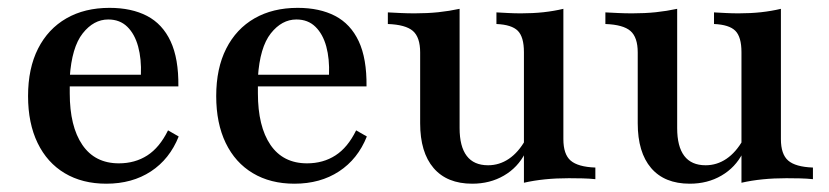

<svg xmlns="http://www.w3.org/2000/svg" viewBox="-20 -447 2068 479"><path d="M245.2 11.3Q185.5 11.3 141.5 -14.9Q97.6 -41.1 73.8 -90.3Q50 -139.5 50 -207.3Q50 -276.6 75 -325.8Q100 -375 145.6 -401.2Q191.1 -427.4 253.2 -427.4Q308.1 -427.4 346.8 -407.3Q385.5 -387.1 405.6 -344Q425.8 -300.8 425 -231.5H118.5L117.7 -260.5H331.5Q333.1 -300 324.6 -331Q316.1 -362.1 297.6 -380.2Q279 -398.4 250 -398.4Q213.7 -398.4 186.3 -363.7Q158.9 -329 154 -254L154.8 -251.6Q154 -243.5 154 -234.7Q154 -225.8 154 -214.5Q154 -131.5 185.5 -85.5Q216.9 -39.5 276.6 -39.5Q316.9 -39.5 347.6 -59.3Q378.2 -79 399.2 -121.8L425.8 -106.5Q403.2 -50 356.5 -19.4Q309.7 11.3 245.2 11.3Z M714.5 11.3Q654.8 11.3 610.9 -14.9Q566.9 -41.1 543.1 -90.3Q519.4 -139.5 519.4 -207.3Q519.4 -276.6 544.4 -325.8Q569.4 -375 614.9 -401.2Q660.5 -427.4 722.6 -427.4Q777.4 -427.4 816.1 -407.3Q854.8 -387.1 875 -344Q895.2 -300.8 894.4 -231.5H587.9L587.1 -260.5H800.8Q802.4 -300 794 -331Q785.5 -362.1 766.9 -380.2Q748.4 -398.4 719.4 -398.4Q683.1 -398.4 655.6 -363.7Q628.2 -329 623.4 -254L624.2 -251.6Q623.4 -243.5 623.4 -234.7Q623.4 -225.8 623.4 -214.5Q623.4 -131.5 654.8 -85.5Q686.3 -39.5 746 -39.5Q786.3 -39.5 816.9 -59.3Q847.6 -79 868.5 -121.8L895.2 -106.5Q872.6 -50 825.8 -19.4Q779 11.3 714.5 11.3Z M1158.1 11.3Q1095.2 11.3 1061.7 -27.8Q1028.2 -66.9 1028.2 -139.5V-316.1Q1028.2 -354 1010.1 -369.8Q991.9 -385.5 947.6 -387.1V-416.1Q962.9 -415.3 979.8 -414.5Q996.8 -413.7 1014.5 -413.7Q1046 -413.7 1073.4 -416.5Q1100.8 -419.4 1126.6 -425V-127.4Q1126.6 -81.5 1144.4 -58.1Q1162.1 -34.7 1197.6 -34.7Q1225.8 -34.7 1249.6 -50.8Q1273.4 -66.9 1291.1 -98.4L1290.3 -65.3Q1271.8 -29 1237.1 -8.9Q1202.4 11.3 1158.1 11.3ZM1287.1 8.9V-316.9Q1287.1 -354.8 1271.8 -370.2Q1256.5 -385.5 1218.5 -387.1V-416.1Q1233.1 -415.3 1248.4 -414.5Q1263.7 -413.7 1279.8 -413.7Q1309.7 -413.7 1335.9 -416.5Q1362.1 -419.4 1385.5 -425V-100Q1385.5 -62.1 1403.6 -46.4Q1421.8 -30.6 1465.3 -29V0Q1450 -1.6 1433.1 -2Q1416.1 -2.4 1399.2 -2.4Q1367.7 -2.4 1339.9 0.4Q1312.1 3.2 1287.1 8.9Z M1700.8 11.3Q1637.9 11.3 1604.4 -27.8Q1571 -66.9 1571 -139.5V-316.1Q1571 -354 1552.8 -369.8Q1534.7 -385.5 1490.3 -387.1V-416.1Q1505.6 -415.3 1522.6 -414.5Q1539.5 -413.7 1557.3 -413.7Q1588.7 -413.7 1616.1 -416.5Q1643.5 -419.4 1669.4 -425V-127.4Q1669.4 -81.5 1687.1 -58.1Q1704.8 -34.7 1740.3 -34.7Q1768.5 -34.7 1792.3 -50.8Q1816.1 -66.9 1833.9 -98.4L1833.1 -65.3Q1814.5 -29 1779.8 -8.9Q1745.2 11.3 1700.8 11.3ZM1829.8 8.9V-316.9Q1829.8 -354.8 1814.5 -370.2Q1799.2 -385.5 1761.3 -387.1V-416.1Q1775.8 -415.3 1791.1 -414.5Q1806.5 -413.7 1822.6 -413.7Q1852.4 -413.7 1878.6 -416.5Q1904.8 -419.4 1928.2 -425V-100Q1928.2 -62.1 1946.4 -46.4Q1964.5 -30.6 2008.1 -29V0Q1992.7 -1.6 1975.8 -2Q1958.9 -2.4 1941.9 -2.4Q1910.5 -2.4 1882.7 0.4Q1854.8 3.2 1829.8 8.9Z"/></svg>

Font: Playfair 5pt SemiExpanded Light SemiBold
Style: Regular
Weight: 600
Version: Version 2.001;gftools[0.9.30]